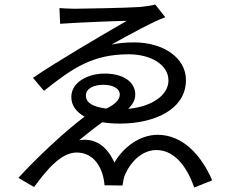

<svg xmlns="http://www.w3.org/2000/svg" viewBox="-20 -792 1040 856"><path d="M717 -715 672 -772C661 -768 634 -764 606 -761C558 -757 341 -753 313 -753C290 -753 262 -755 245 -756L248 -686C313 -691 508 -699 545 -699C434 -635 229 -515 127 -445L176 -387C301 -486 390 -550 554 -550C650 -550 731 -505 731 -433C731 -365 651 -315 552 -307C571 -326 583 -346 583 -370C583 -427 530 -464 446 -464C371 -464 298 -425 298 -360C298 -323 318 -294 357 -272C269 -206 144 -89 62 1L132 42C189 -36 252 -112 322 -112C403 -112 441 -37 446 34L526 35C529 24 530 5 535 -7C562 -75 617 -123 677 -123C746 -123 806 -69 846 44L926 12C876 -104 792 -191 683 -191C603 -191 530 -136 490 -67C459 -136 413 -169 357 -169C350 -169 342 -168 333 -167C361 -190 401 -222 436 -247C460 -243 486 -241 514 -241C669 -241 809 -304 809 -435C809 -536 706 -603 578 -603C542 -603 508 -600 477 -593C551 -635 669 -699 717 -715ZM440 -414C481 -414 514 -399 514 -370C514 -347 491 -325 454 -308C386 -316 363 -338 363 -366C363 -401 405 -414 440 -414Z"/></svg>

Font: Spoqa Han Sans Neo
Style: Regular
Weight: 400
Designer: [Spoqa Han Sans Neo] Dong-huui Kim ___ Younghwa Kang ___ Yujin Lee ___ [Noto Sans] Ryoko NISHIZUKA ____ (kana & ideograp
Foundry: Spoqa (http://www.spoqa-han-sans.com)
Version: Version 1.100;hotconv 1.0.109;makeotfexe 2.5.65596